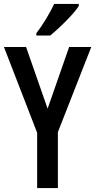

<svg xmlns="http://www.w3.org/2000/svg" viewBox="-20 -952 485 972"><path d="M164 -772H234C288 -816 359 -888 379 -922V-932H254C237 -894 198 -827 164 -784ZM168 0H273V-283L442 -714H330L221 -402L112 -714H0L168 -280Z"/></svg>

Font: Kathrein 67 Medium Condensed
Style: Regular
Weight: 500
Width: 3
Designer: Lazydogs Typefoundry, based on Open Sans by Ascender Corporation
Foundry: Lazydogs Typefoundry
Version: Version 1.003;PS 001.003;hotconv 1.0.88;makeotf.lib2.5.64775